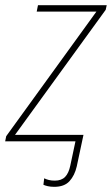

<svg xmlns="http://www.w3.org/2000/svg" viewBox="-41 -547 433 743"><path d="M169 176Q155 176 144 173.5Q133 171 127 168L130 143Q138 147 148 149.5Q158 152 171 152Q197 152 211 137.5Q225 123 231 94L251 0H-21L-17 -20L332 -502H101L106 -527H372L368 -509L17 -25H282L256 97Q248 132 228 154Q208 176 169 176Z"/></svg>

Font: Noto Sans SemiCondensed Thin
Style: Italic
Weight: 100
Width: 4
Italic angle: -12°
Designer: Monotype Design Team
Foundry: Monotype Imaging Inc.
Version: Version 2.013; ttfautohint (v1.8.4.7-5d5b)